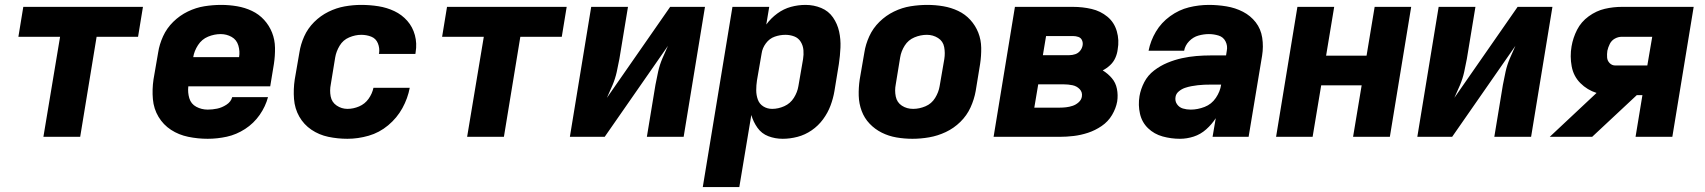

<svg xmlns="http://www.w3.org/2000/svg" viewBox="-20 -558 6952 783"><path d="M157 0H307L374 -408H543L563 -530H75L55 -408H225Z M827 8Q866 8 905 -0.5Q944 -9 979.5 -32Q1015 -55 1039 -89.5Q1063 -124 1073 -162H927Q922 -143 903.5 -131Q885 -119 865.5 -115Q846 -111 827 -111Q802 -111 780.5 -122.5Q759 -134 752 -157.5Q745 -181 748 -206H1082L1097 -297Q1102 -330 1101.5 -363Q1101 -396 1089.5 -425Q1078 -454 1057 -477Q1036 -500 1007.5 -513.5Q979 -527 947 -532.5Q915 -538 882 -538Q848 -538 813.5 -532.5Q779 -527 746 -511Q713 -495 686.5 -469Q660 -443 645 -410Q630 -377 625 -344L606 -234Q600 -193 603.5 -153.5Q607 -114 626.5 -81.5Q646 -49 677.5 -28.5Q709 -8 748 0Q787 8 827 8ZM768 -325Q772 -350 787.5 -374Q803 -398 828.5 -408.5Q854 -419 880 -419Q904 -419 924.5 -407.5Q945 -396 952 -372.5Q959 -349 955 -325Z M1397 8Q1440 8 1483.5 -4.5Q1527 -17 1563 -47Q1599 -77 1621 -117Q1643 -157 1651 -200H1503Q1498 -176 1483 -155Q1468 -134 1444.5 -124Q1421 -114 1397 -114Q1373 -114 1353 -127.5Q1333 -141 1328.5 -165Q1324 -189 1329 -214L1347 -324Q1351 -348 1365 -371.5Q1379 -395 1404 -405.5Q1429 -416 1453 -416Q1475 -416 1494 -408.5Q1513 -401 1521 -381.5Q1529 -362 1526 -341L1525 -338H1674Q1675 -342 1675 -345Q1681 -381 1672 -414.5Q1663 -448 1641 -473Q1619 -498 1588.5 -512.5Q1558 -527 1523.5 -532.5Q1489 -538 1453 -538Q1420 -538 1386 -532Q1352 -526 1319.5 -510Q1287 -494 1261 -468Q1235 -442 1220.5 -409.5Q1206 -377 1201 -344L1182 -234Q1176 -194 1179 -154.5Q1182 -115 1200.5 -82.5Q1219 -50 1250 -29Q1281 -8 1319 0Q1357 8 1397 8Z M1885 0H2035L2102 -408H2271L2291 -530H1803L1783 -408H1953Z M2304 0H2446L2704 -371Q2692 -345 2681 -319Q2670 -293 2664 -266Q2658 -239 2653 -212L2618 0H2768L2855 -530H2713L2455 -159Q2467 -185 2478 -211Q2489 -237 2495 -264Q2501 -291 2506 -318L2541 -530H2391Z M2846 205H2995L3044 -89Q3052 -61 3069 -37Q3086 -13 3113.5 -2.5Q3141 8 3172 8Q3202 8 3232.5 0Q3263 -8 3290 -26.5Q3317 -45 3336.5 -71.5Q3356 -98 3367 -127.5Q3378 -157 3383 -187L3401 -297Q3406 -330 3407.5 -364Q3409 -398 3402 -429.5Q3395 -461 3377 -487Q3359 -513 3329 -525.5Q3299 -538 3265 -538Q3235 -538 3205.5 -530Q3176 -522 3150 -503Q3124 -484 3105 -458L3117 -530H2967ZM3129 -114Q3109 -114 3093 -124Q3077 -134 3070.5 -152Q3064 -170 3064 -190Q3064 -210 3067 -230L3086 -340Q3089 -362 3103.5 -381.5Q3118 -401 3139.5 -408.5Q3161 -416 3183 -416Q3202 -416 3219 -409.5Q3236 -403 3245.5 -387.5Q3255 -372 3256.5 -353.5Q3258 -335 3255 -317L3236 -207Q3232 -182 3217.5 -159Q3203 -136 3178.5 -125Q3154 -114 3129 -114Z M3701 8Q3735 8 3769.5 2Q3804 -4 3837 -19.5Q3870 -35 3896.5 -61Q3923 -87 3938 -120Q3953 -153 3959 -187L3977 -297Q3982 -330 3981.5 -363Q3981 -396 3969.5 -425Q3958 -454 3937 -477Q3916 -500 3887.5 -513.5Q3859 -527 3827 -532.5Q3795 -538 3762 -538Q3728 -538 3693.5 -532.5Q3659 -527 3626 -511Q3593 -495 3566.5 -469Q3540 -443 3525 -410Q3510 -377 3505 -344L3486 -234Q3481 -200 3482 -167.5Q3483 -135 3494 -105.5Q3505 -76 3526.5 -53.5Q3548 -31 3576 -17Q3604 -3 3636 2.5Q3668 8 3701 8ZM3704 -114Q3678 -114 3658 -127Q3638 -140 3633 -164.5Q3628 -189 3633 -214L3651 -324Q3655 -349 3669.5 -372Q3684 -395 3709 -405.5Q3734 -416 3760 -416Q3785 -416 3805.5 -403Q3826 -390 3830.5 -366Q3835 -342 3831 -317L3812 -207Q3808 -182 3793.5 -158.5Q3779 -135 3754 -124.5Q3729 -114 3704 -114Z M4032 0H4301Q4330 0 4359 -3.5Q4388 -7 4417 -16.5Q4446 -26 4472.5 -44Q4499 -62 4515 -89Q4531 -116 4536 -144Q4540 -170 4535 -195.5Q4530 -221 4514 -239.5Q4498 -258 4477 -271Q4493 -279 4507 -292Q4521 -305 4528.5 -322Q4536 -339 4538 -356Q4545 -394 4534.5 -430.5Q4524 -467 4496 -490Q4468 -513 4431.5 -521.5Q4395 -530 4356 -530H4119ZM4233 -333 4246 -411H4356Q4367 -411 4377.5 -407.5Q4388 -404 4392.5 -394Q4397 -384 4395 -373Q4393 -361 4385 -351Q4377 -341 4365 -337Q4353 -333 4341 -333ZM4198 -119 4214 -214H4319Q4336 -214 4353.5 -210.5Q4371 -207 4383 -194.5Q4395 -182 4392 -164Q4390 -151 4379 -141Q4368 -131 4354.5 -126.5Q4341 -122 4327.5 -120.5Q4314 -119 4301 -119Z M4792 8Q4820 8 4848 -1Q4876 -10 4899 -30.5Q4922 -51 4938 -76L4925 0H5072L5127 -331Q5133 -368 5127.5 -404Q5122 -440 5101 -467Q5080 -494 5049 -510Q5018 -526 4982 -532Q4946 -538 4910 -538Q4869 -538 4828.5 -528Q4788 -518 4752 -492Q4716 -466 4694 -429Q4672 -392 4664 -351H4809Q4813 -373 4829.5 -390Q4846 -407 4867.5 -413Q4889 -419 4910 -419Q4930 -419 4949.5 -413Q4969 -407 4978 -389Q4987 -371 4983 -351L4980 -332H4918Q4888 -332 4858.5 -329.5Q4829 -327 4799.5 -320.5Q4770 -314 4741 -302Q4712 -290 4686.5 -270.5Q4661 -251 4646.5 -223Q4632 -195 4627 -166Q4621 -129 4629 -94Q4637 -59 4662 -35Q4687 -11 4721.5 -1.5Q4756 8 4792 8ZM4836 -111Q4819 -111 4804 -115.5Q4789 -120 4780 -133Q4771 -146 4774 -163Q4776 -176 4787.5 -185.5Q4799 -195 4812 -199.5Q4825 -204 4838.5 -206.5Q4852 -209 4865 -210.5Q4878 -212 4891.5 -212.5Q4905 -213 4918 -213H4960Q4956 -185 4938.5 -159Q4921 -133 4892.5 -122Q4864 -111 4836 -111Z M5184 0H5333L5368 -210H5533L5498 0H5648L5735 -530H5586L5553 -331H5388L5421 -530H5271Z M5760 0H5902L6160 -371Q6148 -345 6137 -319Q6126 -293 6120 -266Q6114 -239 6109 -212L6074 0H6224L6311 -530H6169L5911 -159Q5923 -185 5934 -211Q5945 -237 5951 -264Q5957 -291 5962 -318L5997 -530H5847Z M6300 0H6473L6655 -170H6678L6650 0H6800L6887 -530H6594Q6559 -530 6524.5 -522Q6490 -514 6459 -491.5Q6428 -469 6411.5 -436.5Q6395 -404 6389 -369Q6382 -328 6389.5 -287.5Q6397 -247 6425 -219Q6453 -191 6491 -179ZM6567 -291Q6554 -291 6544.5 -300.5Q6535 -310 6534 -323.5Q6533 -337 6535 -351Q6538 -365 6545 -379Q6552 -393 6565.5 -400.5Q6579 -408 6594 -408H6718L6698 -291Z"/></svg>

Font: Iosevka Sparkle Heavy Oblique
Style: Regular
Weight: 900
Italic angle: -9°
Designer: Belleve Invis
Foundry: Belleve Invis
Version: Version 4.5.0; ttfautohint (v1.8.3)